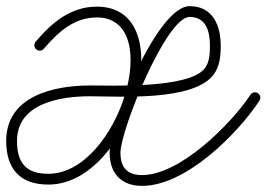

<svg xmlns="http://www.w3.org/2000/svg" viewBox="-27 -581 863 622"><path d="M90.4 -421.1C97.8 -414.8 108.8 -415.7 115.1 -423.1C160.4 -476.4 212.5 -524.5 286.8 -524.5C511.1 -524.5 355.8 -18 129.8 -18C56.7 -18 28.1 -53.7 28.1 -124.5C28.1 -247.1 169.4 -269.1 264.6 -269.1C358 -269.1 598.7 -251.8 664.6 -338.9C684.8 -365.5 688.1 -399.8 688.1 -432.1C688.1 -498.2 662.9 -561.1 587.1 -561.1C482.6 -561.1 328.2 -180 328.2 -86.1C328.2 -20 365.2 21.2 433.4 21.2C574.3 21.2 741.5 -145.9 813.6 -254.8C818.9 -262.9 816.7 -273.7 808.7 -279.1C800.6 -284.4 789.7 -282.2 784.4 -274.1C721.4 -179 556.3 -13.8 433.4 -13.8C384.5 -13.8 363.2 -39.2 363.2 -86.1C363.2 -159.6 511.3 -526.1 587.1 -526.1C641.8 -526.1 653.1 -478 653.1 -432.1C653.1 -408.1 651.8 -380 636.7 -360C586.3 -293.5 336.4 -304.1 264.6 -304.1C147.7 -304.1 -6.9 -270.1 -6.9 -124.5C-6.9 -34.5 37.3 17 129.8 17C397.8 17 566.1 -559.5 286.8 -559.5C201.4 -559.5 140.8 -507.4 88.4 -445.8C82.2 -438.4 83 -427.4 90.4 -421.1Z"/></svg>

Font: FRB American Cursive Guidelines
Style: Italic
Weight: 400
Italic angle: -25°
Version: Version 2.0;Modular Font Editor K font №1